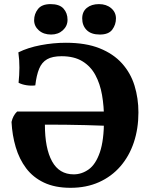

<svg xmlns="http://www.w3.org/2000/svg" viewBox="-20 -889 715 916"><path d="M316.4 7Q242.4 7 190 -17.8Q137.6 -42.6 104.8 -86.2Q72 -129.8 55.1 -186.8Q38.2 -243.8 35 -307.2Q41.8 -338 61.8 -357H489.8V-288.8Q436.8 -290.8 388.6 -292.1Q340.4 -293.4 292.6 -293.9Q244.8 -294.4 194.2 -294.4Q194.2 -181.2 228.4 -119.2Q262.6 -57.2 331.6 -57.2Q370 -57.2 403.2 -80.9Q436.4 -104.6 456.3 -161.9Q476.2 -219.2 476.2 -320.8Q476.2 -381.6 466.8 -435.7Q457.4 -489.8 434.8 -531.4Q412.2 -573 372.8 -596.9Q333.4 -620.8 273.8 -620.8Q230 -620.8 204.7 -606.3Q179.4 -591.8 166.7 -560.9Q154 -530 148.4 -481.6Q127.8 -479 105.9 -482.5Q84 -486 68.6 -494.2Q72.4 -530.6 72.6 -566.4Q72.8 -602.2 67.6 -639.2Q113.6 -662 174.2 -673.5Q234.8 -685 294.4 -685Q389.2 -685 455 -658.7Q520.8 -632.4 562 -586.6Q603.2 -540.8 621.8 -480.5Q640.4 -420.2 640.4 -352.6Q640.4 -275 618.4 -209.4Q596.4 -143.8 554.2 -95.2Q512 -46.6 452 -19.8Q392 7 316.4 7ZM456.4 -724.2Q414.8 -724.2 393.5 -745.6Q372.2 -767 372.2 -801Q372.2 -833.4 394.3 -851.4Q416.4 -869.4 452.2 -869.4Q487.4 -869.4 510.3 -850Q533.2 -830.6 533.2 -801Q533.2 -771.6 515.8 -747.9Q498.4 -724.2 456.4 -724.2ZM223.8 -724.2Q188 -724.2 165.4 -744.1Q142.8 -764 142.8 -792.6Q142.8 -822.4 161.2 -845.9Q179.6 -869.4 221.2 -869.4Q263.8 -869.4 283 -848Q302.2 -826.6 302.2 -794.6Q302.2 -765 279.9 -744.6Q257.6 -724.2 223.8 -724.2Z"/></svg>

Font: Vollkorn
Style: Regular
Weight: 400
Designer: Friedrich Althausen
Foundry: Friedrich Althausen
Version: Version 4.104